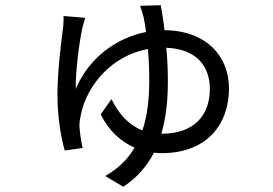

<svg xmlns="http://www.w3.org/2000/svg" viewBox="-20 -634 1040 732"><path d="M595 -124C613 -184 620 -251 620 -323C620 -367 618 -411 614 -452C733 -447 780 -378 780 -295C780 -196 722 -124 595 -124ZM514 -612C519 -599 524 -582 528 -566C531 -552 534 -534 537 -512C423 -490 318 -412 269 -295C267 -358 282 -473 294 -527C297 -539 301 -554 305 -566L222 -573C223 -562 222 -548 221 -533C215 -488 199 -366 199 -271C199 -193 212 -110 227 -60L295 -70C290 -90 284 -132 283 -150C282 -168 286 -186 289 -200C311 -305 403 -422 544 -447C547 -413 549 -373 549 -327C549 -258 542 -193 523 -137C471 -157 433 -199 405 -256L364 -198C393 -138 439 -95 493 -71C468 -28 431 9 381 37L450 78C502 44 540 0 567 -52C576 -51 585 -50 595 -50C772 -50 853 -163 853 -297C853 -418 769 -517 607 -519C603 -558 597 -591 593 -614Z"/></svg>

Font: Noto Sans Mono CJK JP Regular
Style: Regular
Weight: 400
Designer: Ryoko NISHIZUKA (kana & ideographs); Paul D. Hunt (Latin, Greek & Cyrillic); Wenlong ZHANG (bopomofo); Sandoll Communica
Foundry: Adobe Systems Incorporated
Version: Version 1.004;PS 1.004;hotconv 1.0.82;makeotf.lib2.5.63406